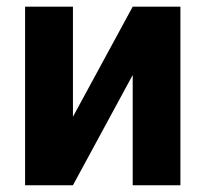

<svg xmlns="http://www.w3.org/2000/svg" viewBox="-20 -548 607 568"><path d="M372.6 -528.3H513.7V0H372.6V-326.2L195.8 0H54.2V-528.3H195.8V-202.6Z"/></svg>

Font: SteelSelectRoboto
Style: Roboto-Bold
Weight: 700
Designer: Google
Version: Version 2.137; 2017